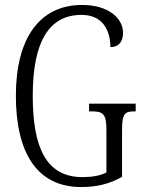

<svg xmlns="http://www.w3.org/2000/svg" viewBox="-20 -744 581 774"><path d="M307 10C372 10 422 -3 472 -31V-221C472 -287 484 -295 522 -295H527V-326H339V-295H349C393 -295 409 -287 409 -223V-49C386 -36 351 -30 313 -30C167 -30 112 -147 112 -358C112 -575 177 -684 309 -684C395 -684 425 -620 425 -554C457 -554 476 -574 476 -612C476 -669 419 -724 311 -724C139 -724 44 -589 44 -358C44 -130 128 10 307 10Z"/></svg>

Font: Noto Serif Hebrew ExtraCondensed Light
Style: Regular
Weight: 300
Width: 2
Designer: Monotype Design Team
Foundry: Monotype Imaging Inc.
Version: Version 2.004